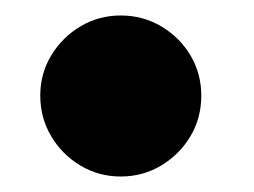

<svg xmlns="http://www.w3.org/2000/svg" viewBox="-20 -218 328 248"><path d="M136 10Q107.5 10 83.8 -4.2Q60 -18.5 46 -42.2Q32 -66 32 -94.5Q32 -123 46.2 -146.5Q60.5 -170 84 -184Q107.5 -198 136 -198Q164.5 -198 188.2 -184Q212 -170 226 -146.5Q240 -123 240 -94.5Q240 -65.5 226 -42Q212 -18.5 188.2 -4.2Q164.5 10 136 10Z"/></svg>

Font: Bodoni Moda ExtraBold
Style: Italic
Weight: 800
Italic angle: -13°
Version: Version 2.005